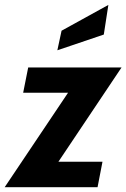

<svg xmlns="http://www.w3.org/2000/svg" viewBox="-48 -780 527 800"><path d="M-28.5 0 266 -439 289.5 -393.5H48.5L69.5 -499H458.5L164.5 -60L140.5 -106H379L358.5 0ZM191 -570.5 208.5 -652 403.5 -759.5 384.5 -636Z"/></svg>

Font: Cabin
Style: Bold Italic
Weight: 700
Width: 4
Italic angle: -10°
Designer: Pablo Impallari
Foundry: Pablo Impallari. http://www.impallari.com Igino Marini. http://www.ikern.com
Version: Version 3.001